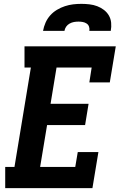

<svg xmlns="http://www.w3.org/2000/svg" viewBox="-20 -975 640 995"><path d="M7 0V-110H55L140 -625H107V-735H580L549 -548H443L455 -625H273L242 -437H439L421 -327H224L188 -110H370L383 -187H490L459 0ZM203 -815Q207 -837 216 -857.5Q225 -878 240 -895Q255 -912 275 -924Q295 -936 316.5 -943Q338 -950 359 -952.5Q380 -955 402 -955Q423 -955 444 -952.5Q465 -950 483.5 -943Q502 -936 518 -924Q534 -912 544 -895Q554 -878 556 -857Q558 -836 554 -815H443Q445 -826 441.5 -836.5Q438 -847 429 -853Q420 -859 409 -861Q398 -863 387 -863Q375 -863 363.5 -861Q352 -859 341 -853Q330 -847 323 -837Q316 -827 314 -815Z"/></svg>

Font: Iosevka Curly Slab XBdEx
Style: Italic
Weight: 800
Width: 7
Italic angle: -9°
Monospace: yes
Designer: Belleve Invis
Foundry: Belleve Invis
Version: Version 11.1.0; ttfautohint (v1.8.3)